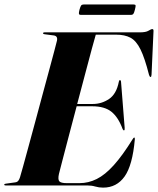

<svg xmlns="http://www.w3.org/2000/svg" viewBox="-36 -848 723 878"><path d="M362.5 0H-10.5Q-16.5 0 -16.5 -3.5Q-16.5 -7.5 -10 -8L33 -14Q42.5 -15 47.5 -21.2Q52.5 -27.5 55.5 -37.5Q59.5 -50.5 69.8 -87.8Q80 -125 94.5 -178.2Q109 -231.5 125.5 -292.5Q142 -353.5 158.2 -414.2Q174.5 -475 188.8 -527.2Q203 -579.5 212.5 -615.5Q222 -651.5 224.5 -662Q229 -683.5 209.5 -686L167.5 -691.5Q161 -692 161 -696Q161 -700 167 -700H602.5Q631 -700 643 -707.5Q655 -715 660.5 -715Q666.5 -715 666 -706L657 -507Q656.5 -496 652.5 -496Q648.5 -496 645.5 -505.5Q626 -582.5 606.5 -622Q587 -661.5 560.8 -675.5Q534.5 -689.5 495 -689.5H402Q397.5 -675 384.5 -626.8Q371.5 -578.5 353.8 -511.5Q336 -444.5 317 -372.5H388.5Q428.5 -372.5 462.5 -395.2Q496.5 -418 507.5 -474.5Q508.5 -481.5 512.5 -481.5Q517 -481.5 517.5 -473.5L534 -264.5Q535 -252.5 531.5 -252Q527.5 -251 524.5 -258.5Q505 -311.5 473.8 -336.8Q442.5 -362 385.5 -362H314.5Q295.5 -291 278.5 -225.5Q261.5 -160 249.2 -113.5Q237 -67 233.5 -52.5Q228 -27.5 235.2 -19Q242.5 -10.5 269.5 -10.5H327.5Q368.5 -10.5 406.5 -29.5Q444.5 -48.5 484.2 -92.5Q524 -136.5 570.5 -211.5Q575 -219 577.5 -219Q581.5 -219 580.5 -210.5Q570 -92 533.8 -41Q497.5 10 435.5 10Q416.5 10 399.8 5Q383 0 362.5 0ZM327.5 -803.5Q331.5 -818 335 -822.8Q338.5 -827.5 346.5 -827.5H575Q583 -827.5 584 -823.5Q585 -819.5 581 -804Q577.5 -789.5 574 -784.8Q570.5 -780 562.5 -780H334Q326 -780 325 -784.8Q324 -789.5 327.5 -803.5Z"/></svg>

Font: Fraunces 144pt
Style: Bold Italic
Weight: 700
Italic angle: -16°
Version: Version 1.000;[b76b70a41]